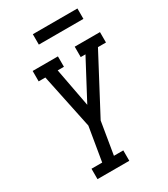

<svg xmlns="http://www.w3.org/2000/svg" viewBox="-221 -1019 978 1119"><g transform="rotate(-30 267.5 -460.0)"><path d="M94 0V-70H166L204 -297L169 -464L127 -665H82V-735H252V-665H210L259 -405L397 -665H365V-735H535V-665H481L281 -287L245 -70H308V0ZM190 -850V-920H490V-850Z"/></g></svg>

Font: Iosevka Slab
Style: Italic
Weight: 400
Italic angle: -9°
Monospace: yes
Designer: Belleve Invis
Foundry: Belleve Invis
Version: Version 11.1.0; ttfautohint (v1.8.3)